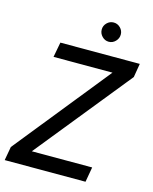

<svg xmlns="http://www.w3.org/2000/svg" viewBox="-129 -966 837 1051"><g transform="rotate(15 289.5 -441.0)"><path d="M1 0 15 -78 447 -615H113L129 -700H579L566 -622L132 -85H474L459 0ZM383 -773Q361 -773 345 -789.5Q329 -806 329 -828Q329 -850 345 -866Q361 -882 383 -882Q405 -882 421 -866Q437 -850 437 -828Q437 -806 421 -789.5Q405 -773 383 -773Z"/></g></svg>

Font: DM Sans 20pt Medium
Style: Italic
Weight: 500
Italic angle: -10°
Version: Version 4.004;gftools[0.9.30]